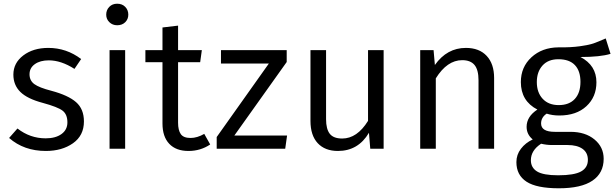

<svg xmlns="http://www.w3.org/2000/svg" viewBox="-20 -801 3308 1034"><path d="M240 -543Q338 -543 417 -483L381 -430Q309 -476 243 -476Q196 -476 167.5 -455.5Q139 -435 139 -401Q139 -367 165 -348Q191 -329 257 -312Q347 -288 389.5 -251Q432 -214 432 -147Q432 -71 373 -29.5Q314 12 227 12Q109 12 29 -58L74 -109Q142 -56 226 -56Q279 -56 311 -79Q343 -102 343 -142Q343 -185 317 -205Q291 -225 210 -247Q127 -269 89.5 -306Q52 -343 52 -399Q52 -462 105.5 -502.5Q159 -543 240 -543Z M611 -781Q638 -781 654.5 -764Q671 -747 671 -722Q671 -698 654.5 -681.5Q638 -665 611 -665Q586 -665 569 -681.5Q552 -698 552 -722Q552 -747 568.5 -764Q585 -781 611 -781ZM654 -531V0H570V-531Z M1080 -80 1112 -23Q1060 12 995 12Q928 12 891.5 -26.5Q855 -65 855 -136V-466H763V-531H855V-653L939 -663V-531H1067L1058 -466H939V-140Q939 -100 953.5 -79Q968 -58 1006 -58Q1042 -58 1080 -80Z M1524 -531V-467L1242 -71H1526L1516 0H1147V-63L1428 -459H1170V-531Z M2046 -531V0H1974L1967 -86Q1909 12 1800 12Q1730 12 1691 -30Q1652 -72 1652 -150V-531H1736V-159Q1736 -106 1756 -80.5Q1776 -55 1823 -55Q1903 -55 1962 -150V-531Z M2489 -543Q2561 -543 2601 -500Q2641 -457 2641 -381V0H2557V-369Q2557 -425 2535.5 -451Q2514 -477 2469 -477Q2388 -477 2327 -379V0H2243V-531H2315L2322 -451Q2387 -543 2489 -543Z M3052 -91Q3132 -91 3181.5 -50Q3231 -9 3231 54Q3231 131 3170.5 172Q3110 213 2990 213Q2870 213 2815.5 177.5Q2761 142 2761 72Q2761 32 2785.5 0Q2810 -32 2849 -50Q2816 -77 2816 -118Q2816 -173 2874 -211Q2785 -257 2785 -359Q2785 -440 2842 -492.5Q2899 -545 2987 -546Q3054 -545 3103.5 -552Q3153 -559 3177 -567.5Q3201 -576 3242 -594L3268 -511Q3213 -494 3106 -494Q3192 -449 3192 -358Q3192 -279 3138 -229Q3084 -179 2992 -179Q2955 -179 2924 -189Q2894 -169 2894 -136Q2894 -91 2968 -91ZM2871 -359Q2871 -303 2902.5 -269Q2934 -235 2989 -235Q3045 -235 3075.5 -268Q3106 -301 3106 -360Q3106 -419 3076 -450.5Q3046 -482 2987 -482Q2932 -482 2901.5 -448Q2871 -414 2871 -359ZM2986 143Q3072 143 3109 122.5Q3146 102 3146 60Q3146 21 3117 0.5Q3088 -20 3036 -20H2952Q2924 -20 2894 -27Q2839 9 2839 62Q2839 102 2872.5 122.5Q2906 143 2986 143Z"/></svg>

Font: Sedus Text
Style: Regular
Weight: 400
Designer: TypeMates
Foundry: TypeMates, Runge Thomsen GbR
Version: Version 4.202;PS 004.202;hotconv 1.0.88;makeotf.lib2.5.64775